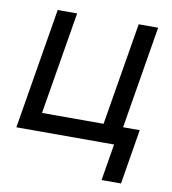

<svg xmlns="http://www.w3.org/2000/svg" viewBox="-77 -584 725 807"><g transform="rotate(10 285.5 -180.0)"><path d="M19 0 104.5 -515.6H187.5L114.7 -78.1H377.4L450.2 -515.6H533.2L447.8 0ZM410.2 156.2 436 0H399.9L412.6 -78.1H531.7L493.2 156.2Z"/></g></svg>

Font: Inter Display
Style: Italic
Weight: 400
Italic angle: -9.39999°
Designer: Rasmus Andersson
Foundry: rsms
Version: Version 4.000;git-a52131595